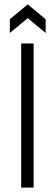

<svg xmlns="http://www.w3.org/2000/svg" viewBox="-20 -859 251 879"><path d="M77 0V-660H134V0ZM25 -708V-771L107 -839L189 -771V-708L107 -776Z"/></svg>

Font: Bricolage Grotesque 12pt Condensed ExtraLight
Style: Regular
Weight: 200
Width: 3
Designer: Mathieu Triay
Foundry: Atelier Triay
Version: Version 1.001; ttfautohint (v1.8.4.7-5d5b);gftools[0.9.33.de